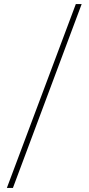

<svg xmlns="http://www.w3.org/2000/svg" viewBox="-20 -822 439 952"><path d="M14 110 356 -802H385L44 110Z"/></svg>

Font: Literata 72pt SemiBold
Style: Regular
Weight: 600
Designer: Latin by Veronika Burian and Jose Scaglione. Greek by Irene Vlachou. Cyrillic by Vera Evstafieva.
Foundry: TypeTogether
Version: Version 3.002